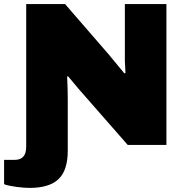

<svg xmlns="http://www.w3.org/2000/svg" viewBox="-54 -708 907 938"><path d="M-34 192V73H18Q74 73 74 9V-688H264L478 -441Q492 -425 554 -349L559 -352L556 -410V-688H759V0H570L329 -275L279 -335L274 -334Q277 -274 277 -225V29Q277 124 232 167Q187 210 90 210Q64 210 26 205Q-12 200 -34 192Z"/></svg>

Font: Archivo Black
Style: Regular
Weight: 400
Designer: Hector Gatti
Foundry: Omnibus-Type
Version: Version 1.101; ttfautohint (v1.8)